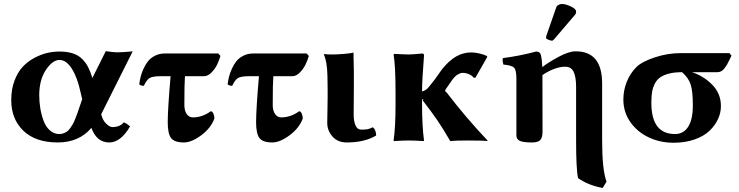

<svg xmlns="http://www.w3.org/2000/svg" viewBox="-20 -701 3689 958"><path d="M390.1 -206.1 377 -168 366.2 -136.2C363.6 -129.1 360 -119.7 355.5 -108.2C350.9 -96.6 346.9 -87.9 343.5 -82C340.1 -76.2 335.8 -69.5 330.6 -62C325.4 -54.5 320.2 -49 315.2 -45.4C310.1 -41.8 304.3 -38.7 297.6 -36.1C290.9 -33.5 283.7 -32.2 275.9 -32.2C258 -32.2 242.2 -38.4 228.5 -50.8C214.8 -63.2 204.3 -79.4 197 -99.6C189.7 -119.8 184.3 -140.5 180.9 -161.6C177.5 -182.8 175.8 -204.3 175.8 -226.1C175.8 -276.9 186.8 -318.8 209 -352.1C231.1 -385.3 253.7 -401.9 276.9 -401.9C299.6 -401.9 320.2 -387.2 338.6 -357.9C357 -328.6 371.4 -289.7 381.8 -241.2ZM276.9 -443.8C256.7 -443.8 236.2 -441.5 215.6 -436.8C194.9 -432 173.6 -423.8 151.6 -412.1C129.6 -400.4 110.3 -385.7 93.5 -367.9C76.7 -350.2 63 -327 52.2 -298.3C41.5 -269.7 36.1 -237.6 36.1 -202.1C36.1 -138.3 56.4 -87.1 96.9 -48.3C137.5 -9.6 194.5 9.8 268.1 9.8C339 9.8 395 -14.5 436 -63C453.6 -14.5 483.2 9.8 524.9 9.8C563.3 9.8 598 -16.9 628.9 -70.3C615.6 -82 605 -88.7 597.2 -90.3C584.8 -74.7 565.8 -66.9 540 -66.9C532.2 -66.9 522.4 -72.3 510.5 -83.3C498.6 -94.2 490.1 -110 484.9 -130.9L642.1 -444.8C610.2 -441.6 584.5 -439.9 564.9 -439.9C552.6 -439.9 533.5 -441.9 507.8 -445.8L440.9 -312C434.4 -333.5 427.2 -351.7 419.4 -366.7C411.6 -381.7 401.5 -395.3 389.2 -407.5C376.8 -419.7 361.3 -428.8 342.8 -434.8C324.2 -440.8 302.2 -443.8 276.9 -443.8Z M831.1 -320.8C821.6 -210.1 816.9 -133.8 816.9 -91.8C816.9 -53.1 822.5 -26.4 833.7 -12C845 2.5 866.4 9.8 897.9 9.8C923 9.8 951.7 -2.1 983.9 -25.9C1016.1 -49.6 1038.1 -77.6 1049.8 -109.9C1049.8 -118.7 1048.1 -126.8 1044.7 -134.3C1041.3 -141.8 1036.9 -145.7 1031.7 -146C1003.7 -125.5 973.8 -115.2 941.9 -115.2C929.9 -115.2 919.8 -120.7 911.9 -131.6C903.9 -142.5 899.9 -158 899.9 -178.2C899.9 -249.2 900.9 -296.7 902.8 -320.8H998C1010.7 -320.8 1023 -326.8 1034.9 -338.9C1046.8 -350.9 1056.2 -363.9 1063 -377.9C1069.8 -391.9 1075.5 -406.6 1080.1 -421.9L1068.8 -434.1H801.8C784.2 -434.1 768.1 -430.4 753.7 -423.1C739.2 -415.8 727.5 -406.7 718.8 -395.8C710 -384.8 702.3 -372.1 695.8 -357.4C689.3 -342.8 684.6 -329.4 681.6 -317.4C678.7 -305.3 676.4 -293.1 674.8 -280.8C678.4 -275.6 686 -272.9 697.8 -272.9C707.5 -293.8 717.6 -307 728 -312.5C738.4 -318 756.3 -320.8 781.7 -320.8Z M1272 -320.8C1262.5 -210.1 1257.8 -133.8 1257.8 -91.8C1257.8 -53.1 1263.4 -26.4 1274.7 -12C1285.9 2.5 1307.3 9.8 1338.9 9.8C1363.9 9.8 1392.6 -2.1 1424.8 -25.9C1457 -49.6 1479 -77.6 1490.7 -109.9C1490.7 -118.7 1489 -126.8 1485.6 -134.3C1482.2 -141.8 1477.9 -145.7 1472.7 -146C1444.7 -125.5 1414.7 -115.2 1382.8 -115.2C1370.8 -115.2 1360.8 -120.7 1352.8 -131.6C1344.8 -142.5 1340.8 -158 1340.8 -178.2C1340.8 -249.2 1341.8 -296.7 1343.8 -320.8H1439C1451.7 -320.8 1463.9 -326.8 1475.8 -338.9C1487.7 -350.9 1497.1 -363.9 1503.9 -377.9C1510.7 -391.9 1516.4 -406.6 1521 -421.9L1509.8 -434.1H1242.7C1225.1 -434.1 1209.1 -430.4 1194.6 -423.1C1180.1 -415.8 1168.5 -406.7 1159.7 -395.8C1150.9 -384.8 1143.2 -372.1 1136.7 -357.4C1130.2 -342.8 1125.5 -329.4 1122.6 -317.4C1119.6 -305.3 1117.4 -293.1 1115.7 -280.8C1119.3 -275.6 1127 -272.9 1138.7 -272.9C1148.4 -293.8 1158.5 -307 1168.9 -312.5C1179.4 -318 1197.3 -320.8 1222.7 -320.8Z M1614.7 -261.2C1615.1 -237.8 1614.8 -203.9 1614 -159.4C1613.2 -115 1612.8 -91.1 1612.8 -87.9C1612.8 -62.2 1621.5 -39.5 1638.9 -19.8C1656.3 -0.1 1680 9.8 1710 9.8C1769.5 9.8 1818.5 -1.8 1856.9 -24.9C1856.9 -33.4 1855.4 -41.5 1852.3 -49.3C1849.2 -57.1 1845.1 -62.7 1839.8 -65.9C1829.4 -60.7 1820.7 -57.5 1813.7 -56.2C1806.7 -54.9 1796.1 -54.2 1781.7 -54.2C1769 -54.2 1759.7 -61.4 1753.7 -75.7C1747.6 -90 1744.6 -108.4 1744.6 -130.9C1744.6 -138.3 1744.8 -158.1 1745.1 -190.2C1745.4 -222.2 1745.6 -249.5 1745.6 -272V-342.8C1745.6 -364.3 1745 -396.3 1743.7 -439C1736.8 -436.4 1721.3 -434.1 1697 -432.1C1672.8 -430.2 1654.3 -429.2 1641.6 -429.2C1620.1 -429.2 1605.5 -429.9 1597.7 -431.2L1595.7 -429.2C1606.8 -406.1 1612.8 -370.3 1613.8 -321.8Z M2210 -237.8C2208.7 -239.4 2207.4 -240.8 2206.1 -241.9C2204.8 -243.1 2203.8 -243.8 2203.1 -244.1C2202.5 -244.5 2202 -245 2201.7 -245.6C2201.3 -246.3 2201.2 -247.1 2201.2 -248C2201.2 -250.7 2202.5 -253.7 2205.1 -257.3L2234.9 -300.3C2244.3 -313.6 2253.8 -323.2 2263.4 -328.9C2273 -334.6 2281.2 -337.4 2288.1 -337.4C2299.2 -337.4 2309.9 -335.1 2320.3 -330.6C2330.7 -326 2338.5 -320.1 2343.8 -313H2352.1L2411.6 -417.5L2408.7 -421.9C2399.9 -426.4 2387.9 -430.5 2372.6 -434.1C2357.3 -437.7 2343.8 -439.5 2332 -439.5C2305 -439.5 2279.8 -432.8 2256.3 -419.4C2232.9 -406.1 2209.5 -384.9 2186 -356L2175.8 -341.8L2150.9 -306.6C2140.8 -293.3 2132.5 -282.7 2126 -274.9C2121.1 -268.7 2117.3 -264.2 2114.5 -261.2C2111.7 -258.3 2107.7 -255 2102.3 -251.5C2096.9 -247.9 2091.5 -245.8 2085.9 -245.1V-246.1C2085.9 -283.2 2089.2 -342.4 2095.7 -423.8C2095.7 -430.7 2092.8 -434.1 2086.9 -434.1C2055.3 -430.8 2032.2 -429.2 2017.6 -429.2C2007.5 -429.2 1994.1 -429.7 1977.3 -430.7C1960.5 -431.6 1950.4 -432.1 1946.8 -432.1L1943.8 -428.2C1950.4 -392.4 1953.6 -328 1953.6 -234.9V-180.2C1953.6 -105.3 1950.4 -45.2 1943.8 0L1945.8 2.9C1975.7 1 2000.3 0 2019.5 0C2039.4 0 2064.1 1 2093.8 2.9L2095.7 0C2089.2 -47.5 2085.9 -107.6 2085.9 -180.2V-205.1H2091.3C2093.6 -204.8 2094.1 -204.3 2092.8 -203.6C2089.5 -201.7 2088.5 -200.2 2089.8 -199.2C2120.1 -159.8 2144.1 -127.2 2161.9 -101.3C2179.6 -75.4 2201.2 -40.7 2226.6 2.9C2241.9 1 2270.7 0 2313 0C2369.3 0 2401.9 1 2410.6 2.9L2412.6 0C2339 -77.8 2271.5 -157.1 2210 -237.8Z M2783.7 -681.2C2777.5 -681.2 2771.7 -679.6 2766.4 -676.5C2761 -673.4 2757.3 -669.3 2755.4 -664.1L2705.6 -521C2704.9 -519 2704.6 -516.1 2704.6 -512.2C2704.6 -509 2708.4 -505.8 2716.1 -502.7C2723.7 -499.6 2729.8 -498 2734.4 -498C2737.3 -498 2741 -500.7 2745.6 -505.9L2849.6 -627.9C2852.9 -631.5 2854.5 -636.6 2854.5 -643.1C2854.5 -652.2 2845.7 -660.8 2828.1 -668.9C2810.5 -677.1 2795.7 -681.2 2783.7 -681.2ZM2687 -43.5 2686.5 -321.3V-326.2C2704.4 -338.9 2723.6 -349 2743.9 -356.7C2764.2 -364.3 2782.7 -368.2 2799.3 -368.2C2819.8 -368.2 2834.1 -359.6 2842.3 -342.5C2850.4 -325.4 2854.5 -300.3 2854.5 -267.1V0C2854.5 95.1 2857.7 157.7 2864.3 188C2899.1 212.1 2940.1 228.4 2987.3 236.8L3006.3 205.1C2991.7 166.3 2984.4 98 2984.4 0V-284.2C2984.4 -338.5 2973.1 -379.1 2950.7 -405.8C2928.2 -432.5 2894.5 -445.5 2849.6 -444.8C2828.5 -444.5 2801.4 -435.5 2768.3 -418C2735.3 -400.4 2707.8 -383.1 2686 -366.2C2684.7 -392.3 2682.3 -412.4 2678.7 -426.8C2676.1 -438.2 2668.3 -443.8 2655.3 -443.8C2598.6 -428.9 2543.3 -418 2489.3 -411.1C2486.7 -404.6 2487.5 -393.9 2491.7 -378.9C2519.7 -376.3 2537.5 -371 2545.2 -363C2552.8 -355.1 2556.6 -337.1 2556.6 -309.1V-25.9C2556.6 -12.5 2562.4 -3.3 2574 2C2585.5 7.2 2605.6 9.8 2634.3 9.8C2655.1 9.8 2669.1 5.5 2676.3 -2.9C2683.4 -11.4 2687 -24.9 2687 -43.5Z M3559.1 -340.8C3566.2 -340.8 3572.8 -342.4 3578.6 -345.5C3584.5 -348.6 3590 -353.6 3595.2 -360.6C3600.4 -367.6 3604.6 -373.8 3607.7 -379.2C3610.8 -384.5 3614.7 -392.3 3619.6 -402.3L3629.9 -423.8L3619.1 -436H3377.9C3334 -436 3290.4 -429 3247.3 -414.8C3204.2 -400.6 3173.5 -384.4 3155.3 -366.2C3134.4 -345.4 3118.4 -320.8 3107.2 -292.5C3095.9 -264.2 3090.3 -234.7 3090.3 -204.1C3090.3 -163.1 3101.7 -126.1 3124.5 -93C3147.3 -60 3177.7 -34.3 3215.8 -16.1C3253.9 2.1 3295.7 11.2 3341.3 11.2C3379.4 11.2 3413.9 5.9 3444.8 -4.9C3475.7 -15.6 3500.6 -29.9 3519.3 -47.6C3538 -65.3 3552.3 -84.9 3562.3 -106.2C3572.2 -127.5 3577.1 -149.4 3577.1 -171.9C3577.1 -212.9 3563.1 -248 3534.9 -277.1C3506.8 -306.2 3472.8 -327.5 3433.1 -340.8ZM3348.1 -32.2C3269.4 -32.2 3230 -84.1 3230 -188C3230 -208.5 3231.1 -226.1 3233.4 -240.7C3235.7 -255.4 3240.2 -269.4 3246.8 -282.7C3253.5 -296.1 3262.5 -306.7 3273.7 -314.7C3284.9 -322.7 3299.6 -329 3317.9 -333.7C3336.1 -338.5 3357.9 -340.8 3383.3 -340.8C3405.1 -321.6 3419.5 -300.8 3426.5 -278.3C3433.5 -255.9 3437 -221.4 3437 -174.8C3437 -128.3 3429.3 -92.9 3413.8 -68.6C3398.4 -44.4 3376.5 -32.2 3348.1 -32.2Z"/></svg>

Font: Linux Biolinum G
Style: Bold
Weight: 700
Designer: Philipp H. Poll
Foundry: Philipp H. Poll
Version: Version 1.1.0